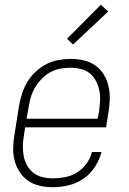

<svg xmlns="http://www.w3.org/2000/svg" viewBox="-20 -774 540 802"><path d="M201 8Q173 8 146 2Q119 -4 97.5 -19Q76 -34 61.5 -56.5Q47 -79 40.5 -105Q34 -131 35 -159Q36 -187 41 -215L60 -335Q65 -361 73 -385.5Q81 -410 95 -433Q109 -456 129.5 -475Q150 -494 173.5 -506Q197 -518 223 -523Q249 -528 274 -528Q302 -528 329 -522Q356 -516 377.5 -501Q399 -486 413 -463.5Q427 -441 433 -415Q439 -389 438.5 -361Q438 -333 433 -305L423 -242H85L80 -209Q76 -187 75.5 -165Q75 -143 79 -122Q83 -101 93.5 -82.5Q104 -64 120.5 -51.5Q137 -39 158 -34Q179 -29 201 -29Q226 -29 252 -34Q278 -39 301.5 -53.5Q325 -68 341.5 -91Q358 -114 364 -139H404Q396 -107 376.5 -77Q357 -47 328.5 -27.5Q300 -8 266.5 0Q233 8 201 8ZM91 -278H388L394 -311Q397 -333 398 -355Q399 -377 394.5 -398Q390 -419 380 -437.5Q370 -456 354 -468.5Q338 -481 317 -486Q296 -491 273 -491Q253 -491 231.5 -487Q210 -483 190.5 -472.5Q171 -462 155 -445.5Q139 -429 127.5 -410Q116 -391 109.5 -370.5Q103 -350 100 -329ZM285 -588 260 -612 401 -754 432 -726Z"/></svg>

Font: Iosevka SS04 XLt Obl
Style: Regular
Weight: 200
Italic angle: -9°
Monospace: yes
Designer: Belleve Invis
Foundry: Belleve Invis
Version: Version 19.0.0; ttfautohint (v1.8.4)